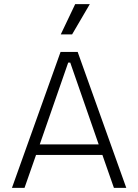

<svg xmlns="http://www.w3.org/2000/svg" viewBox="-20 -912 671 932"><path d="M38 0 274 -660H357L593 0H533L477 -160H155L99 0ZM311 -608 173 -211H459L321 -608ZM330 -745H275L345 -892H416Z"/></svg>

Font: Bricolage Grotesque 10pt ExtraLight
Style: Regular
Weight: 200
Designer: Mathieu Triay
Foundry: Atelier Triay
Version: Version 1.000; ttfautohint (v1.8.4.7-5d5b);gftools[0.9.32]